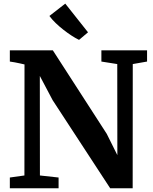

<svg xmlns="http://www.w3.org/2000/svg" viewBox="-20 -1014 826 1034"><path d="M33 0V-58L111.5 -69L112 -667Q99.5 -670 86.2 -672.8Q73 -675.5 59.8 -678.2Q46.5 -681 33 -682.5V-743H264.5L555 -293L612 -178.5L611.5 -669L526 -682.5V-743H772V-682.5L695 -669L694.5 0H573.5L263.5 -474.5L194.5 -605L195 -69L295.5 -58V0ZM405 -799.5Q386.5 -808.5 365 -822.5Q343.5 -836.5 321.8 -853.5Q300 -870.5 280.2 -889.5Q260.5 -908.5 246 -928L331.5 -994.5L454 -840L406 -799.5Z"/></svg>

Font: Merriweather 24pt
Style: Bold
Weight: 700
Designer: Eben Sorkin
Foundry: Eben Sorkin
Version: Version 2.100